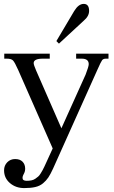

<svg xmlns="http://www.w3.org/2000/svg" viewBox="-20 -733 590 991"><path d="M412.1 -712.9Q439.9 -712.9 439.9 -676.8Q439.9 -649.4 412.1 -626L284.2 -507.8L271 -521L362.8 -675.8Q385.3 -712.9 412.1 -712.9ZM105 237.8Q61.5 237.8 31.2 211.9Q1 186 1 146Q1 121.6 17.3 104.7Q33.7 87.9 58.1 87.9Q83 87.9 96.4 101.6Q109.9 115.2 109.9 138.2Q109.9 152.8 102.1 166Q96.2 176.3 96.2 185.1Q96.2 200.2 117.2 200.2Q130.9 200.2 142.1 198Q153.3 195.8 162.4 189.5Q171.4 183.1 177.2 178.2Q183.1 173.3 189.9 162.1Q196.8 150.9 200 145Q203.1 139.2 210 125L252 33.2L74.2 -371.1Q56.2 -411.6 47.1 -420.9Q38.1 -430.2 15.1 -430.2H2V-456.1H236.8V-430.2H201.2Q153.8 -430.2 153.8 -407.2Q153.8 -398.4 166 -370.1L296.9 -70.8L421.9 -348.1Q438 -389.6 438 -401.9Q438 -430.2 401.9 -430.2H373V-456.1H540V-430.2H526.9Q513.2 -430.2 507.1 -422.4Q501 -414.6 481.9 -371.1L253.9 137.2Q240.7 166 229.5 182.9Q218.3 199.7 201.7 213.4Q185.1 227.1 161.9 232.4Q138.7 237.8 105 237.8Z"/></svg>

Font: New Heterodox Mono
Style: Book
Weight: 400
Designer: Hao Chi Kiang <hello@hckiang.com>, Alexey Kryukov <alexios@thessalonica.org.ru>
Version: Version 0.0.3